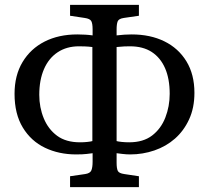

<svg xmlns="http://www.w3.org/2000/svg" viewBox="-20 -755 862 792"><path d="M269 17V-28L331 -37Q352 -40 357 -52.5Q362 -65 362 -88V-123Q354 -122 338 -120Q322 -118 294 -118Q223 -118 165.5 -145.5Q108 -173 74 -229Q40 -285 40 -368Q40 -444 73 -499Q106 -554 164 -583.5Q222 -613 299 -613Q315 -613 331.5 -612Q348 -611 362 -609V-634Q362 -658 356.5 -668Q351 -678 329 -681L269 -690V-735H553V-690L491 -681Q470 -678 465.5 -667Q461 -656 461 -633V-609Q477 -611 493 -612Q509 -613 523 -613Q600 -613 658 -584.5Q716 -556 749 -502Q782 -448 782 -372Q782 -310 760 -262.5Q738 -215 701.5 -183Q665 -151 617 -134.5Q569 -118 517 -118Q502 -118 485 -120Q468 -122 461 -123V-84Q461 -60 466 -50Q471 -40 493 -37L553 -28V17ZM310 -168Q326 -168 340 -169.5Q354 -171 361 -173V-561Q344 -563 330.5 -563.5Q317 -564 306 -564Q255 -564 218 -539.5Q181 -515 161.5 -470Q142 -425 142 -364Q142 -312 160.5 -267Q179 -222 215.5 -195Q252 -168 310 -168ZM513 -168Q571 -168 607.5 -196Q644 -224 662 -270Q680 -316 680 -368Q680 -430 661 -473.5Q642 -517 606 -540.5Q570 -564 516 -564Q506 -564 492.5 -563.5Q479 -563 461 -561V-173Q468 -171 482.5 -169.5Q497 -168 513 -168Z"/></svg>

Font: Literata 18pt
Style: Regular
Weight: 400
Designer: Latin by Veronika Burian and Jose Scaglione. Greek by Irene Vlachou. Cyrillic by Vera Evstafieva.
Foundry: TypeTogether
Version: Version 3.103;gftools[0.9.29]